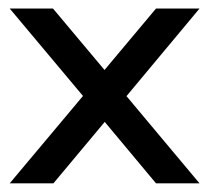

<svg xmlns="http://www.w3.org/2000/svg" viewBox="-20 -424 484 444"><path d="M441.4 -404.3H340.8L221.7 -262.2L102.5 -404.3H2.4L171.9 -202.1L2.4 0H103.5L222.2 -142.1L340.8 0H441.4L272.5 -201.7Z"/></svg>

Font: Now Medium
Style: Regular
Weight: 500
Designer: Alfredo Marco Pradil
Foundry: Alfredo Marco Pradil
Version: Version 1.200;hotconv 1.0.109;makeotfexe 2.5.65596